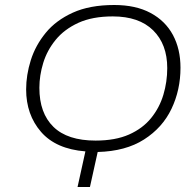

<svg xmlns="http://www.w3.org/2000/svg" viewBox="-20 -744 754 764"><path d="M288.6 0 319.8 -141.6Q202.6 -150.9 143.3 -219.2Q84 -287.6 84 -388.2Q84 -445.3 102.5 -504.4Q121.1 -563.5 161.9 -613.3Q202.6 -663.1 269.8 -693.6Q336.9 -724.1 434.6 -724.1Q520 -724.1 578.9 -692.6Q637.7 -661.1 668 -605Q698.2 -548.8 698.2 -474.6Q698.2 -386.2 662.4 -311Q626.5 -235.8 553.2 -189Q480 -142.1 368.7 -139.2L337.9 0ZM360.4 -184.6Q439 -184.6 493.4 -208.7Q547.9 -232.9 581.3 -274.2Q614.7 -315.4 630.1 -366.9Q645.5 -418.5 645.5 -473.1Q645.5 -567.9 589.4 -623.3Q533.2 -678.7 428.7 -678.7Q347.7 -678.7 291.7 -653.1Q235.8 -627.4 201.7 -585.7Q167.5 -543.9 152.1 -493.9Q136.7 -443.8 136.7 -394.5Q136.7 -293.9 192.6 -239.3Q248.5 -184.6 360.4 -184.6Z"/></svg>

Font: Open Sans Light
Style: Italic
Weight: 300
Italic angle: -12°
Designer: Monotype Design Team
Foundry: Monotype Imaging Inc.
Version: Version 3.003; ttfautohint (v1.8.4)